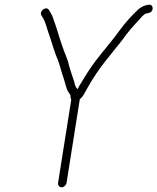

<svg xmlns="http://www.w3.org/2000/svg" viewBox="-20 -713 669 816"><path d="M262.7 65 319.1 -291C333 -303 335.5 -310.3 347.6 -332C362 -358.3 372.5 -375.2 389.4 -400.5C430.6 -461.8 478.5 -512.3 520.4 -571C539.7 -595.5 563.4 -620.5 583.8 -643C587.7 -647 596.8 -656 603.9 -656L611.2 -658C635.1 -660.9 634.2 -696.1 611.8 -693C589.6 -689.9 572.7 -679.3 559.3 -665C537 -643 511 -615.2 492.3 -589C458.5 -541.7 419.5 -498 384.6 -452C360.2 -419.8 337.3 -381.6 315.8 -346C313.7 -341.3 311.4 -337.3 308.9 -334C301 -343.4 297.6 -352.8 295.1 -367L289.7 -383C284.2 -399.1 279.1 -414.2 274.3 -431C267.5 -463.9 253.7 -487.8 244.2 -519L235.3 -545C230.5 -559.1 225 -579.6 220.1 -594L211.9 -618C205.5 -636.6 203.4 -644.4 194.5 -660L188.1 -670C178.4 -689.2 145.7 -667.5 155.6 -648L162 -638C172.8 -620.6 177.4 -599 184.5 -578L192.7 -554C198.9 -535.8 203.3 -522.1 208.8 -504L217.7 -478C220.5 -470.7 223.2 -464.3 225.7 -459L232.5 -439C237.5 -424.3 239.8 -411.8 244.5 -398L250.3 -381C257.2 -361 260.5 -335.8 272.5 -319C276 -313.9 281 -309.5 279.7 -301C279.7 -297 280.8 -293.3 282.9 -290L226.7 65C225.2 74.2 232.6 83 241.9 83C251.1 83 261.2 74.2 262.7 65Z"/></svg>

Font: CiSf OpenHand
Style: Obl
Weight: 400
Foundry: Cannot Into Space Fonts
Version: Version 0.7892